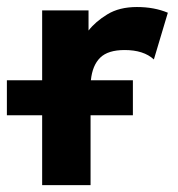

<svg xmlns="http://www.w3.org/2000/svg" viewBox="-20 -538 516 558"><path d="M0 -203.1V-304.7H102.5V-507.8H237.3V-449.2Q257.3 -475.1 292 -496.3Q326.7 -517.6 377.9 -517.6Q428.2 -517.6 467.8 -501L427.2 -365.2Q397.5 -392.6 342.3 -392.6Q293.9 -392.6 271.2 -370.4Q248.5 -348.1 244.1 -304.7H366.2V-203.1H243.2V0H102.5V-203.1Z"/></svg>

Font: Giphurs
Style: Bold
Weight: 700
Version: Version 0.920; ttfautohint (v1.8.4.7-5d5b)